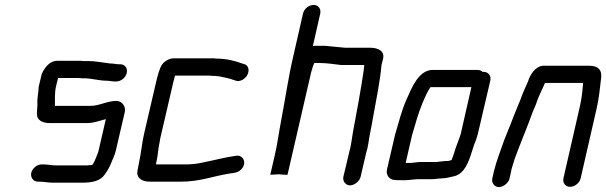

<svg xmlns="http://www.w3.org/2000/svg" viewBox="-20 -732 2463 780"><path d="M468 -471H462C453 -471 440 -474 432 -474C429 -474 426 -474 421 -475C394 -478 366 -484 338 -484H318C311 -485 304 -485 298 -485H213C194 -485 177 -475 163 -455C155 -444 150 -434 148 -425L138 -383C136 -376 137 -369 136 -362C133 -341 131 -326 132 -307C132 -295 130 -284 130 -273C128 -245 150 -232 182 -232H333C362 -232 385 -242 410 -248L380 -118C377 -107 372 -97 369 -89L363 -75C361 -70 358 -67 355 -62C348 -62 341 -60 333 -60H208C190 -60 174 -64 157 -64H150C131 -65 111 -48 107 -30C103 -11 115 5 133 6H140C158 6 174 10 192 10H317C355 10 389 3 406 -24C418 -40 427 -57 435 -78C440 -90 446 -102 450 -118L487 -277C492 -299 476 -322 453 -322C415 -322 384 -302 349 -302H203C204 -328 201 -354 208 -383L216 -415H300C307 -414 314 -414 321 -414C353 -414 382 -404 414 -404C423 -404 437 -401 446 -401H452C472 -401 491 -417 495 -436C499 -455 488 -471 468 -471Z M539 -41C532 -9 556 6 589 6H715C792 6 844 -16 912 -27L927 -29C940 -31 951 -34 960 -44C985 -69 968 -105 938 -99C893 -93 851 -81 809 -73C785 -67 760 -64 731 -64H614C614 -69 615 -73 616 -77C622 -102 622 -127 628 -152C629 -162 632 -174 635 -187L684 -398C686 -406 688 -415 691 -425H824C830 -425 835 -425 839 -424C858 -424 872 -422 889 -418C901 -416 900 -415 910 -413C916 -412 921 -410 926 -408L936 -405C955 -397 976 -412 984 -426C996 -448 988 -466 974 -471L964 -474C935 -485 898 -494 859 -494C854 -495 848 -495 841 -495H685C666 -495 647 -482 638 -469C628 -455 619 -420 614 -398L565 -187C556 -147 554 -114 546 -78C543 -66 542 -53 539 -41Z M1254 -712C1235 -712 1215 -696 1211 -677L1172 -506C1151 -417 1138 -324 1121 -236C1112 -189 1107 -147 1096 -100L1078 -22L1113 -24C1122 -23 1134 -22 1143 -22H1148L1244 -438C1247 -449 1252 -467 1257 -476H1280C1308 -476 1338 -471 1365 -468H1460C1458 -458 1459 -453 1457 -442C1445 -363 1430 -280 1414 -196C1409 -169 1407 -142 1399 -115L1375 -14C1371 4 1384 21 1402 21C1420 21 1441 4 1445 -14L1468 -113C1472 -125 1475 -138 1477 -153C1481 -183 1490 -220 1495 -252C1508 -326 1524 -400 1530 -469L1536 -492C1544 -525 1516 -538 1484 -538H1383C1371 -539 1353 -541 1341 -542L1320 -544C1311 -545 1303 -546 1296 -546H1263C1260 -546 1256 -546 1251 -545L1281 -677C1285 -696 1273 -712 1254 -712Z M1583 -1C1588 0 1595 0 1604 0H1627C1642 0 1663 -4 1678 -4H1735C1746 -4 1760 -7 1772 -7C1777 -8 1781 -8 1785 -8C1797 -9 1814 -14 1825 -16C1868 -27 1884 -74 1899 -122L1906 -144C1913 -161 1915 -165 1921 -187L1972 -405C1976 -424 1964 -440 1945 -440H1941C1935 -445 1928 -448 1920 -448H1739C1681 -448 1654 -378 1632 -329C1612 -285 1600 -235 1585 -185L1552 -43C1547 -22 1562 -1 1583 -1ZM1799 -78C1794 -78 1788 -78 1781 -77L1762 -75C1758 -74 1754 -74 1751 -74H1692C1677 -74 1657 -70 1643 -70H1628L1654 -183C1667 -228 1680 -274 1697 -315C1707 -337 1715 -359 1729 -378H1895L1852 -189C1847 -171 1844 -168 1839 -152L1831 -130C1825 -113 1823 -102 1816 -86L1815 -82C1810 -81 1804 -78 1799 -78Z M2050 -7 2056 -34C2057 -39 2058 -47 2062 -58C2065 -69 2068 -78 2071 -87C2094 -150 2122 -215 2144 -277C2151 -294 2157 -305 2162 -322C2171 -347 2184 -371 2194 -395H2349L2347 -375C2345 -349 2341 -322 2334 -292L2269 -8C2265 11 2277 27 2296 27C2315 27 2335 11 2339 -8L2404 -292C2413 -331 2417 -371 2421 -406C2428 -445 2414 -465 2372 -465H2196C2163 -468 2141 -441 2129 -412C2128 -409 2127 -406 2125 -401C2115 -378 2103 -353 2095 -329C2087 -308 2075 -282 2066 -258C2054 -225 2041 -196 2028 -162C2014 -120 1997 -80 1986 -34L1980 -7C1976 11 1989 28 2007 28C2025 28 2046 11 2050 -7Z"/></svg>

Font: Electronic
Style: BdIt
Weight: 700
Version: Version 1.011